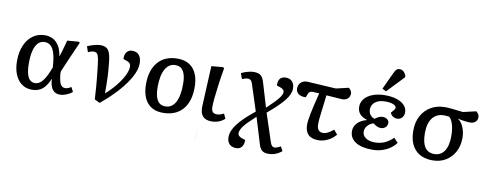

<svg xmlns="http://www.w3.org/2000/svg" viewBox="-78 -1230 4818 1881"><g transform="rotate(10 2331.0 -289.5)"><path d="M256 14Q167 14 115 -55Q63 -124 63 -241Q63 -328 91.5 -394Q120 -460 171 -497Q222 -534 290 -534Q362 -534 407 -487.5Q452 -441 464 -355H465Q473 -379 479.5 -401Q486 -423 494 -451Q502 -479 513 -520L625 -529L638 -521Q604 -445 568 -362Q532 -279 504 -213L503 -191Q510 -116 525.5 -87Q541 -58 573 -58Q601 -58 632 -80L656 -34Q629 -12 595.5 1Q562 14 533 14Q436 14 430 -124H429Q398 -51 357.5 -18.5Q317 14 256 14ZM275 -55Q315 -55 349.5 -98Q384 -141 419 -236L417 -268Q409 -370 380.5 -419Q352 -468 300 -468Q242 -468 211.5 -409.5Q181 -351 181 -242Q181 -146 203.5 -100.5Q226 -55 275 -55Z M931 26 879 0Q876 -40 874.5 -69Q873 -98 870.5 -127Q868 -156 864.5 -195.5Q861 -235 854 -296Q847 -364 840 -399Q833 -434 821.5 -446.5Q810 -459 790 -459Q765 -459 732 -444L713 -499Q743 -513 780 -523Q817 -533 840 -533Q881 -533 905 -516.5Q929 -500 941 -454Q953 -408 959 -320Q962 -293 964 -252.5Q966 -212 966.5 -166Q967 -120 967 -75Q1023 -124 1067.5 -179Q1112 -234 1137.5 -285.5Q1163 -337 1163 -374Q1163 -411 1131 -422L1087 -438Q1083 -480 1103 -506.5Q1123 -533 1159 -533Q1204 -533 1227.5 -504Q1251 -475 1251 -420Q1251 -363 1212.5 -290.5Q1174 -218 1102.5 -137Q1031 -56 931 26Z M1557 14Q1456 14 1401.5 -51Q1347 -116 1347 -235Q1347 -376 1416 -455Q1485 -534 1610 -534Q1712 -534 1767 -469Q1822 -404 1822 -285Q1822 -142 1752.5 -64Q1683 14 1557 14ZM1569 -52Q1635 -52 1670 -114Q1705 -176 1705 -298Q1705 -468 1600 -468Q1535 -468 1499.5 -405Q1464 -342 1464 -227Q1464 -52 1569 -52Z M2041 14Q1928 14 1928 -103Q1928 -107 1926.5 -85Q1925 -63 1923.5 -25.5Q1922 12 1920 55Q1918 98 1916 137.5Q1914 177 1913 202.5Q1912 228 1912 230.5Q1912 233 1913.5 203Q1915 173 1918 100Q1921 27 1927 -99Q1927 -99 1927 -99Q1927 -99 1927 -99Q1931 -179 1935.5 -283.5Q1940 -388 1947 -519L2060 -529L2074 -521Q2059 -436 2048.5 -359.5Q2038 -283 2032 -223.5Q2026 -164 2026 -130Q2026 -94 2039 -78.5Q2052 -63 2082 -63Q2112 -63 2150 -83L2172 -35Q2119 14 2041 14Z M2325 230Q2281 230 2257 205Q2233 180 2233 135Q2233 75 2285.5 5.5Q2338 -64 2453 -156L2368 -419Q2355 -461 2324 -461Q2306 -461 2290.5 -455.5Q2275 -450 2264 -446L2244 -501Q2257 -509 2279.5 -517Q2302 -525 2326 -530Q2350 -535 2368 -535Q2414 -535 2437 -516Q2460 -497 2474 -448L2545 -211Q2623 -284 2655.5 -324.5Q2688 -365 2688 -392Q2688 -417 2647 -432L2612 -444Q2610 -488 2628.5 -511.5Q2647 -535 2686 -535Q2727 -535 2750 -510Q2773 -485 2773 -440Q2773 -387 2723.5 -323.5Q2674 -260 2559 -164L2652 118Q2666 159 2693 159Q2716 159 2754 137L2778 180Q2719 230 2644 230Q2605 230 2583 213Q2561 196 2549 156L2469 -107Q2389 -35 2356 7.5Q2323 50 2323 83Q2323 110 2365 125L2399 136Q2400 180 2380.5 205Q2361 230 2325 230Z M3104 14Q2970 14 2970 -118Q2970 -157 2985.5 -233.5Q3001 -310 3034 -440Q2995 -443 2964 -443Q2935 -443 2923 -412L2911 -379Q2865 -377 2838.5 -396Q2812 -415 2812 -449Q2812 -487 2836.5 -510Q2861 -533 2901 -532L3186 -515L3310 -544Q3341 -520 3341 -491Q3341 -460 3320.5 -441Q3300 -422 3268 -422Q3251 -422 3205 -426Q3159 -430 3107 -433Q3098 -360 3092.5 -313Q3087 -266 3083.5 -238Q3080 -210 3078.5 -193.5Q3077 -177 3076.5 -165.5Q3076 -154 3076 -140Q3076 -64 3139 -64Q3181 -64 3240 -115L3277 -72Q3246 -33 3199 -9.5Q3152 14 3104 14Z M3642 14Q3533 14 3473.5 -24.5Q3414 -63 3414 -132Q3414 -179 3447.5 -213.5Q3481 -248 3539 -263V-265Q3489 -282 3465.5 -309.5Q3442 -337 3442 -380Q3442 -425 3471.5 -460Q3501 -495 3554 -514.5Q3607 -534 3675 -534Q3775 -534 3835 -497.5Q3895 -461 3895 -401Q3895 -369 3876 -348.5Q3857 -328 3828 -328Q3804 -328 3785.5 -340.5Q3767 -353 3758 -375Q3780 -399 3787.5 -410Q3795 -421 3795 -430Q3795 -450 3765 -462Q3735 -474 3687 -474Q3624 -474 3587 -446Q3550 -418 3550 -371Q3550 -341 3566.5 -318.5Q3583 -296 3611 -288Q3627 -302 3647.5 -311.5Q3668 -321 3686 -321Q3714 -321 3732.5 -307Q3751 -293 3751 -271Q3751 -245 3732.5 -227.5Q3714 -210 3686 -210Q3666 -210 3646.5 -219Q3627 -228 3610 -243Q3573 -232 3550.5 -205.5Q3528 -179 3528 -146Q3528 -109 3562 -85Q3596 -61 3651 -61Q3705 -61 3748 -79.5Q3791 -98 3834 -139L3875 -95Q3837 -44 3775.5 -15Q3714 14 3642 14ZM3675 -573 3636 -592 3715 -762Q3728 -790 3739.5 -800Q3751 -810 3771 -810Q3813 -810 3835 -756V-741Z M4240 14Q4127 14 4065.5 -53.5Q4004 -121 4005 -245Q4005 -326 4039 -388.5Q4073 -451 4133.5 -486Q4194 -521 4273 -521Q4321 -521 4452 -504L4580 -534Q4611 -510 4611 -480Q4611 -451 4591.5 -433Q4572 -415 4538 -415Q4520 -415 4484 -419.5Q4448 -424 4417 -431V-429Q4450 -410 4471 -360Q4492 -310 4492 -253Q4492 -174 4459.5 -114Q4427 -54 4370.5 -20Q4314 14 4240 14ZM4246 -50Q4310 -50 4345.5 -102Q4381 -154 4381 -250Q4381 -318 4367 -366Q4353 -414 4327 -436Q4314 -437 4299.5 -438.5Q4285 -440 4276 -440Q4203 -440 4162 -387.5Q4121 -335 4121 -239Q4120 -50 4246 -50Z"/></g></svg>

Font: Literata 7pt Medium
Style: Italic
Weight: 500
Italic angle: -2°
Designer: Latin by Veronika Burian and Jose Scaglione. Greek by Irene Vlachou. Cyrillic by Vera Evstafieva
Foundry: TypeTogether
Version: Version 3.002